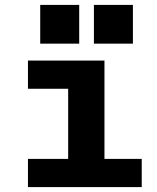

<svg xmlns="http://www.w3.org/2000/svg" viewBox="-20 -763 640 783"><path d="M94 -115H258V-401H94V-516H406V-115H558V0H94ZM522 -743V-585H363V-743ZM303 -743V-585H144V-743Z"/></svg>

Font: iA Writer Duo V
Style: Regular
Weight: 400
Designer: Mike Abbink, Paul van der Laan, Pieter van Rosmalen, Oliver Reichenstein
Foundry: Information Architects Inc.
Version: Version 2.000